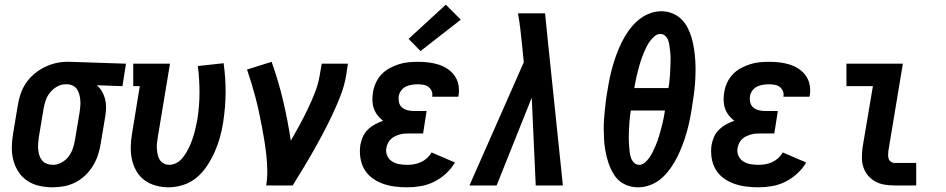

<svg xmlns="http://www.w3.org/2000/svg" viewBox="-20 -792 4040 820"><path d="M204 8Q175 8 147 1.5Q119 -5 96.5 -20Q74 -35 59 -58Q44 -81 37 -108Q30 -135 30.5 -164Q31 -193 36 -222L56 -342Q60 -367 68 -391Q76 -415 90.5 -436.5Q105 -458 125.5 -475.5Q146 -493 169 -504.5Q192 -516 216.5 -522Q241 -528 266 -528Q270 -528 273.5 -528Q277 -528 281 -528L518 -520L503 -424L394 -428Q407 -416 415.5 -401.5Q424 -387 428.5 -370Q433 -353 433 -334.5Q433 -316 430 -298L410 -178Q406 -153 398 -129Q390 -105 376.5 -83Q363 -61 343.5 -42.5Q324 -24 301 -12.5Q278 -1 253 3.5Q228 8 204 8ZM206 -88Q224 -88 242 -97.5Q260 -107 272 -122.5Q284 -138 290.5 -156.5Q297 -175 300 -193L320 -313Q322 -326 323 -338.5Q324 -351 323 -363.5Q322 -376 319 -387.5Q316 -399 310 -409Q304 -419 293.5 -425Q283 -431 270 -432H265Q264 -432 262.5 -432Q261 -432 259 -432Q241 -432 223.5 -422Q206 -412 193.5 -396.5Q181 -381 175 -363Q169 -345 166 -327L146 -207Q144 -193 143 -180Q142 -167 143 -154Q144 -141 148 -128.5Q152 -116 160 -106.5Q168 -97 180.5 -92.5Q193 -88 206 -88Z M700 8Q672 8 645 0.5Q618 -7 597 -22.5Q576 -38 562.5 -61.5Q549 -85 543.5 -111Q538 -137 538.5 -165.5Q539 -194 544 -222L577 -424H549V-520H706L654 -207Q652 -194 650.5 -181.5Q649 -169 650 -156.5Q651 -144 653.5 -132Q656 -120 662 -110Q668 -100 679 -94Q690 -88 702 -88Q717 -88 731.5 -95Q746 -102 756.5 -114Q767 -126 775 -139.5Q783 -153 789.5 -167Q796 -181 801 -195.5Q806 -210 810 -224Q814 -238 817 -253Q820 -268 823 -283Q832 -340 832 -396.5Q832 -453 825 -510L935 -522Q944 -459 943.5 -396Q943 -333 933 -269Q928 -237 919.5 -206Q911 -175 897.5 -144.5Q884 -114 865.5 -85.5Q847 -57 821.5 -35Q796 -13 763.5 -2.5Q731 8 700 8Z M1117 0Q1122 -32 1121.5 -64.5Q1121 -97 1117.5 -129Q1114 -161 1109 -192Q1104 -223 1098 -254Q1092 -285 1085.5 -315.5Q1079 -346 1071 -376.5Q1063 -407 1054 -436.5Q1045 -466 1035 -495L1140 -528Q1169 -447 1189 -362.5Q1209 -278 1222 -191Q1241 -224 1259.5 -258Q1278 -292 1294.5 -326.5Q1311 -361 1325 -396.5Q1339 -432 1345 -468L1354 -520H1466L1458 -468Q1451 -427 1435.5 -386.5Q1420 -346 1401.5 -306.5Q1383 -267 1362.5 -228Q1342 -189 1320.5 -151Q1299 -113 1276 -75Q1253 -37 1230 0Z M1719 8Q1692 8 1665 4.5Q1638 1 1613.5 -8Q1589 -17 1568.5 -32.5Q1548 -48 1535.5 -70Q1523 -92 1519 -119Q1515 -146 1519 -173Q1522 -190 1529.5 -207.5Q1537 -225 1551 -238.5Q1565 -252 1581.5 -261Q1598 -270 1616 -276Q1603 -286 1592.5 -299.5Q1582 -313 1576.5 -329Q1571 -345 1570.5 -362.5Q1570 -380 1573 -398Q1576 -418 1585 -438Q1594 -458 1609 -474Q1624 -490 1643.5 -500.5Q1663 -511 1683 -517.5Q1703 -524 1723.5 -526Q1744 -528 1764 -528Q1787 -528 1809 -525.5Q1831 -523 1852 -516.5Q1873 -510 1890.5 -498.5Q1908 -487 1920.5 -470Q1933 -453 1937.5 -431.5Q1942 -410 1939 -388Q1938 -385 1938 -383Q1938 -381 1937 -379H1826Q1826 -380 1826 -380.5Q1826 -381 1826 -382Q1828 -394 1823 -404.5Q1818 -415 1809 -421.5Q1800 -428 1788 -430Q1776 -432 1764 -432Q1752 -432 1739 -430Q1726 -428 1714 -422.5Q1702 -417 1693.5 -405.5Q1685 -394 1683 -382Q1681 -368 1684 -355Q1687 -342 1696.5 -333.5Q1706 -325 1719.5 -321.5Q1733 -318 1746 -318H1802L1787 -222H1731Q1720 -222 1709.5 -221.5Q1699 -221 1688.5 -218Q1678 -215 1668 -210.5Q1658 -206 1650 -198.5Q1642 -191 1637 -181Q1632 -171 1630 -160Q1627 -143 1633.5 -127.5Q1640 -112 1654 -103Q1668 -94 1684.5 -91Q1701 -88 1719 -88Q1734 -88 1748.5 -90.5Q1763 -93 1777.5 -99.5Q1792 -106 1804 -117Q1816 -128 1823 -141L1923 -98Q1908 -72 1884.5 -50.5Q1861 -29 1833.5 -15.5Q1806 -2 1777 3Q1748 8 1719 8ZM1776 -574 1725 -626 1884 -772 1948 -708Z M1985 0 2217 -526 2209 -606Q2206 -638 2202 -670.5Q2198 -703 2192 -735H2308L2320 -615L2384 0H2268L2251 -375L2101 0Z M2706 8Q2685 8 2665.5 2Q2646 -4 2630.5 -15.5Q2615 -27 2604 -43.5Q2593 -60 2585.5 -78Q2578 -96 2573 -115Q2568 -134 2564.5 -154Q2561 -174 2560 -194.5Q2559 -215 2558.5 -236Q2558 -257 2559.5 -278Q2561 -299 2563 -319.5Q2565 -340 2567.5 -361Q2570 -382 2574 -403Q2578 -429 2583.5 -456Q2589 -483 2596.5 -509Q2604 -535 2613.5 -561Q2623 -587 2635.5 -612Q2648 -637 2664.5 -660.5Q2681 -684 2702.5 -703Q2724 -722 2750.5 -733Q2777 -744 2804 -744Q2829 -744 2851.5 -735Q2874 -726 2890.5 -709.5Q2907 -693 2917.5 -672Q2928 -651 2934.5 -628Q2941 -605 2944.5 -581Q2948 -557 2949.5 -532.5Q2951 -508 2950.5 -482.5Q2950 -457 2948 -432Q2946 -407 2942.5 -382Q2939 -357 2935 -332Q2931 -306 2925.5 -279Q2920 -252 2912.5 -226Q2905 -200 2895.5 -174.5Q2886 -149 2873.5 -123.5Q2861 -98 2844.5 -74.5Q2828 -51 2807 -32Q2786 -13 2759 -2.5Q2732 8 2706 8ZM2689 -416H2835Q2837 -428 2838.5 -441Q2840 -454 2841 -467Q2842 -480 2842.5 -492.5Q2843 -505 2843.5 -518Q2844 -531 2844 -543.5Q2844 -556 2842.5 -568.5Q2841 -581 2839.5 -593.5Q2838 -606 2834.5 -617.5Q2831 -629 2822 -638Q2813 -647 2800 -647Q2787 -647 2776 -637.5Q2765 -628 2756.5 -617Q2748 -606 2742 -593.5Q2736 -581 2730.5 -568.5Q2725 -556 2720.5 -543.5Q2716 -531 2712.5 -518.5Q2709 -506 2705.5 -493Q2702 -480 2699 -467Q2696 -454 2693.5 -441Q2691 -428 2689 -416ZM2710 -88Q2723 -88 2734 -97.5Q2745 -107 2753 -118.5Q2761 -130 2767 -142Q2773 -154 2778.5 -166.5Q2784 -179 2788.5 -191.5Q2793 -204 2796.5 -217Q2800 -230 2803.5 -242.5Q2807 -255 2810 -268Q2813 -281 2815.5 -294Q2818 -307 2820 -320H2674Q2672 -307 2670.5 -294Q2669 -281 2668 -268Q2667 -255 2666.5 -242.5Q2666 -230 2665.5 -217Q2665 -204 2665.5 -191Q2666 -178 2667 -166Q2668 -154 2669.5 -141.5Q2671 -129 2675 -117.5Q2679 -106 2688 -97Q2697 -88 2710 -88Z M3219 8Q3192 8 3165 4.5Q3138 1 3113.5 -8Q3089 -17 3068.5 -32.5Q3048 -48 3035.5 -70Q3023 -92 3019 -119Q3015 -146 3019 -173Q3022 -190 3029.5 -207.5Q3037 -225 3051 -238.5Q3065 -252 3081.5 -261Q3098 -270 3116 -276Q3103 -286 3092.5 -299.5Q3082 -313 3076.5 -329Q3071 -345 3070.5 -362.5Q3070 -380 3073 -398Q3076 -418 3085 -438Q3094 -458 3109 -474Q3124 -490 3143.5 -500.5Q3163 -511 3183 -517.5Q3203 -524 3223.5 -526Q3244 -528 3264 -528Q3287 -528 3309 -525.5Q3331 -523 3352 -516.5Q3373 -510 3390.5 -498.5Q3408 -487 3420.5 -470Q3433 -453 3437.5 -431.5Q3442 -410 3439 -388Q3438 -385 3438 -383Q3438 -381 3437 -379H3326Q3326 -380 3326 -380.5Q3326 -381 3326 -382Q3328 -394 3323 -404.5Q3318 -415 3309 -421.5Q3300 -428 3288 -430Q3276 -432 3264 -432Q3252 -432 3239 -430Q3226 -428 3214 -422.5Q3202 -417 3193.5 -405.5Q3185 -394 3183 -382Q3181 -368 3184 -355Q3187 -342 3196.5 -333.5Q3206 -325 3219.5 -321.5Q3233 -318 3246 -318H3302L3287 -222H3231Q3220 -222 3209.5 -221.5Q3199 -221 3188.5 -218Q3178 -215 3168 -210.5Q3158 -206 3150 -198.5Q3142 -191 3137 -181Q3132 -171 3130 -160Q3127 -143 3133.5 -127.5Q3140 -112 3154 -103Q3168 -94 3184.5 -91Q3201 -88 3219 -88Q3234 -88 3248.5 -90.5Q3263 -93 3277.5 -99.5Q3292 -106 3304 -117Q3316 -128 3323 -141L3423 -98Q3408 -72 3384.5 -50.5Q3361 -29 3333.5 -15.5Q3306 -2 3277 3Q3248 8 3219 8Z M3800 0Q3778 0 3757 -3.5Q3736 -7 3718 -17Q3700 -27 3687 -42.5Q3674 -58 3667.5 -77.5Q3661 -97 3661 -119Q3661 -141 3664 -163L3708 -424H3595V-520H3836L3774 -147Q3773 -138 3773 -129.5Q3773 -121 3775.5 -113.5Q3778 -106 3785 -101Q3792 -96 3800 -96H3893V0Z"/></svg>

Font: Iosevka Gothic
Style: Bold Italic
Weight: 700
Italic angle: -9°
Monospace: yes
Designer: Belleve Invis
Foundry: Belleve Invis
Version: Version 15.5.1; ttfautohint (v1.8.4)